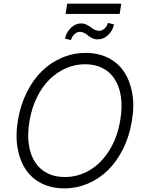

<svg xmlns="http://www.w3.org/2000/svg" viewBox="-20 -1029 797 1059"><path d="M707 -359.7Q693.2 -276.3 658.6 -207Q623.9 -137.8 575.3 -90.2Q526.6 -42.6 464.8 -16.3Q403.1 9.9 335.2 9.9Q265.6 9.9 211.1 -16.7Q156.6 -43.3 123 -92.7Q89.5 -142 77.1 -211.8Q64.6 -281.6 79.2 -367.5Q93.4 -451 128 -520.2Q162.6 -589.5 211.5 -637.1Q260.3 -684.7 322.3 -710.9Q384.2 -737.2 452.1 -737.2Q521 -737.2 575.3 -710.6Q629.6 -683.9 663.2 -634.6Q696.7 -585.2 709.3 -515.6Q721.9 -446 707 -359.7ZM643.5 -367.5Q655.5 -440.3 646.7 -497.5Q637.8 -554.7 611.7 -594.1Q585.6 -633.5 544.2 -654.1Q502.8 -674.7 449.9 -674.7Q395.2 -674.7 345 -653.1Q294.7 -631.4 253.9 -591.6Q213.1 -551.8 183.8 -492.2Q154.5 -432.5 142.4 -359.7Q130.3 -286.9 139.2 -229.8Q148.1 -172.6 174.2 -133.2Q200.3 -93.8 241.8 -73.2Q283.4 -52.6 336.6 -52.6Q410.2 -52.6 473.7 -89.7Q537.3 -126.8 582.6 -198.9Q627.8 -271 643.5 -367.5ZM648.8 -1008.9 639.9 -952.1H341.6L350.5 -1008.9ZM574.9 -902.7 609 -894.2Q601.6 -859.7 576.3 -835.8Q551.1 -811.8 519.2 -811.8Q502.8 -811.8 488.8 -818.4Q474.8 -824.9 466.4 -832.6Q458.1 -840.2 445.8 -846.8Q433.6 -853.3 420.5 -853.3Q403.8 -853.3 390.1 -840Q376.4 -826.7 371.4 -807.9L338.4 -816.4Q345.2 -850.1 370.6 -875Q396 -899.9 427.6 -899.9Q442.1 -899.9 456.1 -893.5Q470.2 -887.1 479.4 -879.4Q488.6 -871.8 501.4 -865.4Q514.2 -859 527 -859Q543.7 -859.4 556.8 -871.6Q570 -883.9 574.9 -902.7Z"/></svg>

Font: Karasuma Gothic
Style: Light Italic
Weight: 300
Italic angle: 9.39998°
Designer: Rasmus Andersson / Ryoko Nishizuka
Foundry: rsms
Version: Version 1.00